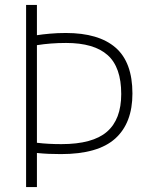

<svg xmlns="http://www.w3.org/2000/svg" viewBox="-20 -760 610 780"><path d="M86 0V-740H130V-617Q152 -620.5 182.5 -623.2Q213 -626 247.5 -626Q381 -626 449.5 -566.5Q518 -507 518 -380Q518 -260 448 -197Q378 -134 227.5 -134Q201.5 -134 178.2 -135Q155 -136 130 -138.5V0ZM229.5 -174.5Q356.5 -174.5 414.5 -224.8Q472.5 -275 472.5 -378Q472.5 -487 417.2 -536.2Q362 -585.5 248.5 -585.5Q216 -585.5 187 -583.2Q158 -581 130 -576.5V-180Q154.5 -177 178.8 -175.8Q203 -174.5 229.5 -174.5Z"/></svg>

Font: Encode Sans Semi Condensed ExtraLight
Style: Regular
Weight: 200
Width: 4
Designer: Multiple Designers
Foundry: Impallari Type
Version: Version 3.000; ttfautohint (v1.8.3) -l 8 -r 50 -G 200 -x 14 